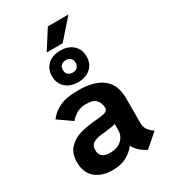

<svg xmlns="http://www.w3.org/2000/svg" viewBox="-216 -985 963 1097"><g transform="rotate(-30 265.5 -436.5)"><path d="M309 -759H204L284 -885H420ZM162 -626Q162 -673 193 -701.5Q224 -730 276 -730Q328 -730 359 -701.5Q390 -673 390 -626Q390 -579 359 -550.5Q328 -522 276 -522Q224 -522 193 -550.5Q162 -579 162 -626ZM234 -626Q234 -607 245.5 -596Q257 -585 276 -585Q295 -585 306.5 -596Q318 -607 318 -626Q318 -645 306.5 -656Q295 -667 276 -667Q257 -667 245.5 -656Q234 -645 234 -626ZM514 -64 427 12Q370 -17 349 -61Q327 -30 289 -9Q251 12 195 12Q124 12 82 -24.5Q40 -61 40 -128Q40 -188 71.5 -220.5Q103 -253 144 -265Q185 -277 235 -282L283 -287Q312 -290 323.5 -297Q335 -304 336 -320Q334 -350 316.5 -371Q299 -392 250 -392Q218 -392 194 -380Q170 -368 145 -341L56 -403Q85 -441 129 -461.5Q173 -482 250 -482Q466 -482 466 -307V-145Q466 -118 476.5 -101Q487 -84 514 -64ZM336 -169V-211Q320 -205 275 -200L245 -197Q211 -194 188 -181.5Q165 -169 165 -135Q165 -109 182 -95Q199 -81 228 -81Q280 -81 308 -106.5Q336 -132 336 -169Z"/></g></svg>

Font: KoHo
Style: Bold
Weight: 700
Designer: Cadson Demak & Katatrad Team
Foundry: Cadson Demak Co.,Ltd.
Version: Version 1.000; ttfautohint (v1.6)